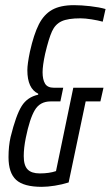

<svg xmlns="http://www.w3.org/2000/svg" viewBox="-20 -716 429 744"><path d="M13 -107Q13 -150 21 -185Q42 -270 64 -305Q86 -340 128 -349V-353Q86 -373 86 -444Q86 -468 96 -516Q111 -583 130.5 -621.5Q150 -660 182 -678Q214 -696 267 -696Q295 -696 330 -692Q365 -688 389 -681L378 -632Q360 -637 335 -641Q310 -645 292 -645Q243 -645 218.5 -633.5Q194 -622 181.5 -594.5Q169 -567 155 -508Q145 -462 145 -436Q145 -408 154.5 -392Q164 -376 189 -376H225L214 -323H176Q135 -323 115 -289.5Q95 -256 80 -182Q72 -143 72 -111Q72 -75 87 -59.5Q102 -44 134 -44Q171 -44 197 -53L264 -376H381L369 -323H312L246 -9Q221 -1 192.5 3.5Q164 8 142 8Q72 8 42.5 -19Q13 -46 13 -107Z"/></svg>

Font: Saira Ultra Condensed
Style: Italic
Weight: 400
Width: 1
Italic angle: -12°
Designer: Hector Gatti with collaboration of the Omnibus-Type team
Foundry: Omnibus-Type
Version: Version 1.001; ttfautohint (v1.8)